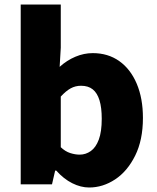

<svg xmlns="http://www.w3.org/2000/svg" viewBox="-20 -819 698 853"><path d="M376 14Q339 14 301 -5Q263 -24 230 -61H225L211 0H72V-799H250V-607L245 -522Q277 -551 315 -567Q353 -583 392 -583Q460 -583 510 -547.5Q560 -512 587.5 -447Q615 -382 615 -295Q615 -197 580.5 -127.5Q546 -58 491.5 -22Q437 14 376 14ZM334 -132Q361 -132 383.5 -148Q406 -164 419 -199Q432 -234 432 -291Q432 -341 422 -373.5Q412 -406 392 -422Q372 -438 340 -438Q315 -438 294 -426.5Q273 -415 250 -390V-165Q270 -146 292 -139Q314 -132 334 -132Z"/></svg>

Font: Noto Sans TC Thin Black
Style: Regular
Weight: 900
Version: Version 2.004-H2;hotconv 1.0.118;makeotfexe 2.5.65603